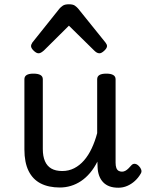

<svg xmlns="http://www.w3.org/2000/svg" viewBox="-20 -859 686 897"><path d="M260 17Q207 17 170 -2Q133 -21 113.5 -60.5Q94 -100 94 -161V-489Q94 -502 104.5 -508.5Q115 -515 136 -515Q158 -515 169 -508.5Q180 -502 180 -489V-163Q180 -129 190 -106Q200 -83 220 -71.5Q240 -60 271 -60Q301 -60 326.5 -73Q352 -86 372.5 -109.5Q393 -133 408.5 -166Q424 -199 434 -237V-489Q434 -502 444.5 -508.5Q455 -515 477 -515Q498 -515 509 -508.5Q520 -502 520 -489V-99Q520 -84 523.5 -74.5Q527 -65 534 -61Q541 -57 550 -57Q558 -57 565.5 -61Q573 -65 580.5 -72.5Q588 -80 595 -88Q602 -95 611.5 -93.5Q621 -92 630 -82Q637 -75 640 -65.5Q643 -56 637 -47Q626 -28 610 -13.5Q594 1 574.5 9.5Q555 18 533 18Q509 18 491.5 11.5Q474 5 462 -7.5Q450 -20 443.5 -37.5Q437 -55 436 -76L435 -104Q420 -74 400.5 -51Q381 -28 358.5 -13Q336 2 311 9.5Q286 17 260 17ZM160 -610Q150 -610 137.5 -622Q125 -634 125 -644Q125 -647 126 -650Q127 -653 131 -660L258 -819Q264 -826 273.5 -832.5Q283 -839 302 -839Q321 -839 330 -832.5Q339 -826 345 -819L473 -660Q478 -653 479 -650Q480 -647 480 -644Q480 -634 467 -622Q454 -610 445 -610Q438 -610 432 -613.5Q426 -617 420 -623L302 -739L185 -623Q178 -617 172 -613.5Q166 -610 160 -610Z"/></svg>

Font: Playwrite IT Trad
Style: Regular
Weight: 400
Designer: Veronika Burian, José Scaglione
Foundry: TypeTogether
Version: Version 1.002